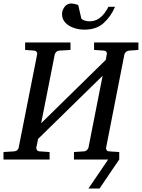

<svg xmlns="http://www.w3.org/2000/svg" viewBox="-40 -914 813 1100"><path d="M579.6 -42H643.1V0Q643.1 0 631.6 16.6Q620.1 33.2 603.3 58.1Q586.4 83 569.8 107.7Q553.2 132.3 541.7 149.2Q530.3 166 530.3 166Q530.3 166 514.4 166Q498.5 166 482.7 166Q466.8 166 466.8 166L579.6 0ZM752.9 -627.9 699.2 -624Q688 -622.6 681.2 -615.7Q674.3 -608.9 672.9 -603L567.9 -67.9Q566.4 -62 570.3 -54.9Q574.2 -47.9 584 -46.9L643.1 -43V0H383.8V-43L440.9 -46.9Q452.1 -47.9 458.7 -54.9Q465.3 -62 466.8 -67.9L547.9 -480L178.2 -118.2L168 -67.9Q167.5 -62 171.4 -54.9Q175.3 -47.9 186 -46.9L244.1 -43V0H-20V-43L42 -46.9Q52.7 -47.9 59.6 -54.9Q66.4 -62 66.9 -67.9L172.9 -603Q174.3 -608.9 170.4 -615.7Q166.5 -622.6 155.8 -624L104 -627.9V-670.9H363.8V-627.9L299.8 -624Q289.1 -623.5 282.2 -616.2Q275.4 -608.9 273.9 -603L195.8 -208L565.9 -570.8L571.8 -603Q573.7 -608.9 570.1 -615.7Q566.4 -622.6 556.2 -624L499 -627.9V-670.9H752.9ZM619.1 -875Q595.2 -819.3 553.5 -781.7Q511.7 -744.1 443.4 -744.1Q413.1 -744.1 383.5 -753.9Q354 -763.7 334.7 -783.7Q315.4 -803.7 315.4 -834Q315.4 -855 329.8 -874.5Q344.2 -894 367.2 -894Q374 -894 388.7 -891.1Q403.3 -888.2 408.2 -884.8L426.3 -806.2Q434.1 -799.3 446.8 -795.7Q459.5 -792 473.1 -792Q502.9 -792 524.7 -806.6Q546.4 -821.3 560.5 -841.1Q574.7 -860.8 581.1 -875Z"/></svg>

Font: Charis
Style: Italic
Weight: 400
Italic angle: -11°
Designer: Walt Agee, Miriam Martin, Annie Olsen, Victor Gaultney, Lorna Priest, Alan Ward, Bob Hallissy, Martin Hosken, Sharon Cor
Foundry: SIL Global
Version: Version 7.000